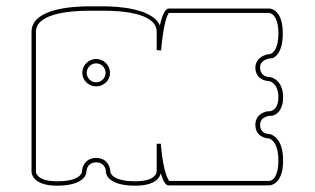

<svg xmlns="http://www.w3.org/2000/svg" viewBox="-20 -552 998 609"><path d="M315 -321C315 -305 302 -291 285 -291C268 -291 255 -305 255 -321C255 -337 268 -351 285 -351C302 -351 315 -337 315 -321ZM329 -321C329 -345 309 -365 285 -365C261 -365 241 -345 241 -321C241 -297 261 -278 285 -278C309 -278 329 -297 329 -321ZM477 -451V-393L491 -392C499 -486 513 -509 516 -511H833C834 -511 863 -510 863 -446C863 -381 834 -380 834 -380H831C812 -377 790 -363 790 -338C790 -304 818 -295 833 -295C838 -294 863 -286 863 -244C863 -199 835 -199 834 -199H831H829C812 -196 790 -185 790 -156C790 -122 818 -113 833 -113C837 -112 863 -103 863 -43C863 22 834 22 834 22H517C515 20 498 0 490 -96H477V-7C476 -1 470 23 409 23C365 23 345 13 337 5C330 -2 330 -7 330 -7C330 -22 320 -51 285 -51C250 -51 240 -22 240 -7C239 -2 232 23 161 23C94 23 94 -7 94 -7V-451C94 -514 219 -518 264 -518H285H306C350 -518 477 -515 477 -451ZM285 -532H263C211 -532 80 -525 80 -451V-7C80 -4 82 37 161 37C200 37 229 29 244 14C254 4 254 -6 254 -7C254 -8 255 -37 285 -37C312 -37 316 -14 316 -7C316 -6 316 4 326 14C341 29 369 37 409 37C476 37 488 8 490 -3C499 31 509 36 515 36H834C837 36 878 34 878 -43C878 -119 838 -126 835 -127H833C827 -127 805 -130 805 -156C805 -184 838 -185 840 -185H842H844C857 -188 878 -202 878 -244C878 -301 837 -308 835 -308H833H832C826 -308 805 -312 805 -338C805 -346 807 -351 812 -356C821 -365 836 -367 839 -367H840H842H843C856 -371 877 -389 877 -446C877 -523 837 -525 834 -525H515C509 -525 497 -517 487 -471C465 -525 355 -532 307 -532Z"/></svg>

Font: Platiipus Light
Style: Light
Weight: 400
Version: Version 001.000